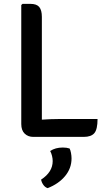

<svg xmlns="http://www.w3.org/2000/svg" viewBox="-20 -707 552 993"><path d="M196.5 1H152Q125 1 107.5 -16Q90 -33 90 -65.5V-681L96.5 -687H137.5Q169.5 -687 183 -670.8Q196.5 -654.5 196.5 -619.5ZM484.5 -91.5Q484.5 -38 468 -18.5Q451.5 1 413 1H152L97 -77Q143.5 -84.5 194 -88Q244.5 -91.5 285.5 -91.5ZM340 61Q344.5 69.5 347.2 84.2Q350 99 350 112.5Q350 163.5 316.5 203.8Q283 244 226.5 266Q213.5 262 204.5 249.5Q195.5 237 192.5 222Q252.5 183 252.5 126Q252.5 113 249 99Q245.5 85 239.5 74Q266 56 305 56Q314.5 56 323.5 57.2Q332.5 58.5 340 61Z"/></svg>

Font: Signika Light
Style: Regular
Weight: 400
Version: Version 2.003;gftools[0.9.32]